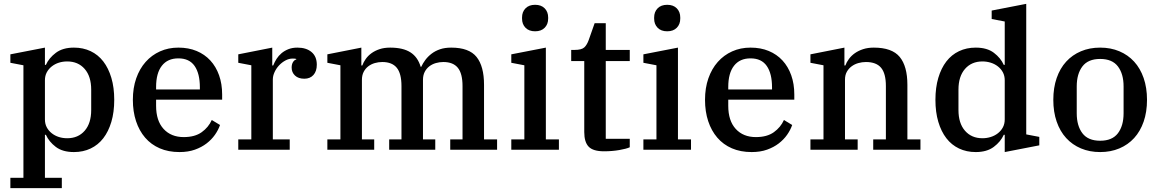

<svg xmlns="http://www.w3.org/2000/svg" viewBox="-20 -780 6036 1000"><path d="M34 146H102V-440L34 -453V-497L214 -532V-442H219Q235 -478 271 -505Q307 -532 365 -532Q413 -532 452 -513.5Q491 -495 518 -460Q545 -425 560 -374.5Q575 -324 575 -260Q575 -196 560 -145.5Q545 -95 518 -60Q491 -25 452 -6.5Q413 12 365 12Q306 12 270.5 -15Q235 -42 219 -78H214V146H302V200H34ZM330 -60Q387 -60 421 -99Q455 -138 455 -207V-313Q455 -382 421 -421Q387 -460 330 -460Q307 -460 286.5 -453.5Q266 -447 249.5 -434Q233 -421 223.5 -403Q214 -385 214 -362V-158Q214 -135 223.5 -117Q233 -99 249.5 -86Q266 -73 286.5 -66.5Q307 -60 330 -60Z M915 12Q857 12 812 -7.5Q767 -27 736 -63Q705 -99 688.5 -149Q672 -199 672 -260Q672 -322 689.5 -372Q707 -422 738.5 -457.5Q770 -493 813.5 -512.5Q857 -532 909 -532Q962 -532 1004 -514.5Q1046 -497 1075.5 -465Q1105 -433 1121 -388Q1137 -343 1137 -288V-261H793V-229Q793 -151 832 -108.5Q871 -66 937 -66Q995 -66 1030.5 -91.5Q1066 -117 1083 -155L1126 -129Q1117 -103 1099.5 -78Q1082 -53 1056 -33Q1030 -13 995 -0.5Q960 12 915 12ZM793 -314H1021V-325Q1021 -397 993.5 -436.5Q966 -476 909 -476Q853 -476 823 -437.5Q793 -399 793 -327Z M1221 -54H1289V-440L1221 -453V-497L1398 -532V-439H1403Q1410 -457 1420.5 -473.5Q1431 -490 1446.5 -503Q1462 -516 1482.5 -524Q1503 -532 1529 -532Q1575 -532 1602.5 -509Q1630 -486 1630 -443Q1630 -409 1612.5 -389.5Q1595 -370 1565 -370Q1534 -370 1516.5 -386.5Q1499 -403 1499 -428Q1499 -445 1506 -456.5Q1513 -468 1523 -470V-473Q1520 -474 1516 -474.5Q1512 -475 1504 -475Q1485 -475 1466.5 -465Q1448 -455 1433.5 -439.5Q1419 -424 1410 -404.5Q1401 -385 1401 -366V-54H1489V0H1221Z M1685 -54H1753V-440L1685 -453V-497L1862 -532V-439H1867Q1873 -456 1885 -473Q1897 -490 1915 -503Q1933 -516 1957 -524Q1981 -532 2012 -532Q2079 -532 2117.5 -507.5Q2156 -483 2171 -432H2174Q2182 -450 2195.5 -468Q2209 -486 2228 -500.5Q2247 -515 2272 -523.5Q2297 -532 2330 -532Q2423 -532 2462 -483.5Q2501 -435 2501 -338V-54H2569V0H2325V-54H2389V-332Q2389 -397 2364.5 -427Q2340 -457 2289 -457Q2269 -457 2250 -451.5Q2231 -446 2216 -434.5Q2201 -423 2192 -405.5Q2183 -388 2183 -364V-54H2247V0H2007V-54H2071V-332Q2071 -397 2046.5 -427Q2022 -457 1971 -457Q1951 -457 1932 -451.5Q1913 -446 1898 -434.5Q1883 -423 1874 -405.5Q1865 -388 1865 -364V-54H1929V0H1685Z M2767 -617Q2735 -617 2717 -635.5Q2699 -654 2699 -683V-689Q2699 -718 2717 -736.5Q2735 -755 2767 -755Q2799 -755 2817 -736.5Q2835 -718 2835 -689V-683Q2835 -654 2817 -635.5Q2799 -617 2767 -617ZM2643 -54H2711V-440L2643 -453V-497L2823 -532V-54H2891V0H2643Z M3126 8Q3069 8 3046 -16Q3023 -40 3023 -92V-462H2955V-520H2972Q3009 -520 3023 -533Q3037 -546 3046 -571L3077 -659H3135V-520H3260V-462H3135V-57H3260V-13Q3243 -5 3205.5 1.5Q3168 8 3126 8Z M3455 -617Q3423 -617 3405 -635.5Q3387 -654 3387 -683V-689Q3387 -718 3405 -736.5Q3423 -755 3455 -755Q3487 -755 3505 -736.5Q3523 -718 3523 -689V-683Q3523 -654 3505 -635.5Q3487 -617 3455 -617ZM3331 -54H3399V-440L3331 -453V-497L3511 -532V-54H3579V0H3331Z M3895 12Q3837 12 3792 -7.5Q3747 -27 3716 -63Q3685 -99 3668.5 -149Q3652 -199 3652 -260Q3652 -322 3669.5 -372Q3687 -422 3718.5 -457.5Q3750 -493 3793.5 -512.5Q3837 -532 3889 -532Q3942 -532 3984 -514.5Q4026 -497 4055.5 -465Q4085 -433 4101 -388Q4117 -343 4117 -288V-261H3773V-229Q3773 -151 3812 -108.5Q3851 -66 3917 -66Q3975 -66 4010.5 -91.5Q4046 -117 4063 -155L4106 -129Q4097 -103 4079.5 -78Q4062 -53 4036 -33Q4010 -13 3975 -0.5Q3940 12 3895 12ZM3773 -314H4001V-325Q4001 -397 3973.5 -436.5Q3946 -476 3889 -476Q3833 -476 3803 -437.5Q3773 -399 3773 -327Z M4201 -54H4269V-440L4201 -453V-497L4378 -532V-439H4383Q4389 -456 4401.5 -473Q4414 -490 4432.5 -503Q4451 -516 4475.5 -524Q4500 -532 4531 -532Q4626 -532 4666 -483.5Q4706 -435 4706 -338V-54H4774V0H4528V-54H4594V-332Q4594 -397 4569 -427Q4544 -457 4490 -457Q4470 -457 4450.5 -451.5Q4431 -446 4415.5 -434.5Q4400 -423 4390.5 -406Q4381 -389 4381 -365V-54H4447V0H4201Z M5062 12Q5014 12 4975 -6.5Q4936 -25 4909 -60Q4882 -95 4867 -145.5Q4852 -196 4852 -260Q4852 -324 4867 -374.5Q4882 -425 4909 -460Q4936 -495 4975 -513.5Q5014 -532 5062 -532Q5121 -532 5156.5 -505Q5192 -478 5208 -442H5213V-668L5145 -681V-725L5325 -760V-80L5393 -67V-23L5213 12V-78H5208Q5192 -42 5156 -15Q5120 12 5062 12ZM5097 -60Q5119 -60 5140 -66.5Q5161 -73 5177.5 -86Q5194 -99 5203.5 -117Q5213 -135 5213 -158V-362Q5213 -385 5203.5 -403Q5194 -421 5177.5 -434Q5161 -447 5140 -453.5Q5119 -460 5097 -460Q5040 -460 5006 -421Q4972 -382 4972 -313V-207Q4972 -138 5006 -99Q5040 -60 5097 -60Z M5710 -47Q5773 -47 5802.5 -86Q5832 -125 5832 -190V-330Q5832 -395 5802.5 -434Q5773 -473 5710 -473Q5647 -473 5617.5 -434Q5588 -395 5588 -330V-190Q5588 -125 5617.5 -86Q5647 -47 5710 -47ZM5710 12Q5655 12 5610 -7Q5565 -26 5533 -61Q5501 -96 5483.5 -146.5Q5466 -197 5466 -260Q5466 -323 5483.5 -373.5Q5501 -424 5533 -459Q5565 -494 5610 -513Q5655 -532 5710 -532Q5765 -532 5810 -513Q5855 -494 5887 -459Q5919 -424 5936.5 -373.5Q5954 -323 5954 -260Q5954 -197 5936.5 -146.5Q5919 -96 5887 -61Q5855 -26 5810 -7Q5765 12 5710 12Z"/></svg>

Font: IBM Plex Serif Medm
Style: Regular
Weight: 500
Designer: Mike Abbink, Paul van der Laan, Pieter van Rosmalen
Foundry: Bold Monday
Version: Version 3.001